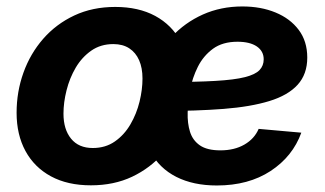

<svg xmlns="http://www.w3.org/2000/svg" viewBox="-20 -566 1011 598"><path d="M263.2 11.2Q190.4 11.2 138.7 -16.8Q86.9 -44.9 59.3 -95.7Q31.7 -146.5 31.7 -214.8Q31.7 -280.3 53 -339.6Q74.2 -398.9 114.5 -445.1Q154.8 -491.2 211.4 -517.8Q268.1 -544.4 338.9 -544.4Q411.6 -544.4 463.4 -516.4Q515.1 -488.3 542.5 -437.5Q569.8 -386.7 569.8 -318.4Q569.8 -253.4 549.1 -194.1Q528.3 -134.8 488.3 -88.6Q448.2 -42.5 391.6 -15.6Q335 11.2 263.2 11.2ZM269 -105Q308.6 -105 337.9 -125.5Q367.2 -146 386.2 -178.7Q405.3 -211.4 414.6 -249.3Q423.8 -287.1 423.8 -321.3Q423.8 -354.5 413.3 -378.4Q402.8 -402.3 382.6 -415.5Q362.3 -428.7 333 -428.7Q293.5 -428.7 264.2 -408.2Q234.9 -387.7 215.8 -355.2Q196.8 -322.8 187.3 -284.9Q177.7 -247.1 177.7 -211.9Q177.7 -163.1 201.4 -134Q225.1 -105 269 -105ZM655.3 11.7Q582 11.7 529.1 -15.1Q476.1 -42 448.5 -93.5Q420.9 -145 423.3 -218.8Q425.3 -287.6 449 -346.9Q472.7 -406.2 514.2 -450.9Q555.7 -495.6 611.8 -520.8Q668 -545.9 734.9 -545.9Q792.5 -545.9 838.1 -527.1Q883.8 -508.3 910.4 -472.9Q937 -437.5 937 -386.7Q937 -335 907 -302Q877 -269 818.8 -251.2Q760.7 -233.4 676.3 -226.8Q591.8 -220.2 481.9 -220.2L497.1 -310.5Q590.8 -310.5 650.4 -314Q710 -317.4 742.7 -325.7Q775.4 -334 788.3 -347.7Q801.3 -361.3 801.3 -381.3Q801.3 -406.7 779.8 -421.4Q758.3 -436 719.7 -436Q673.3 -436 643.3 -414.1Q613.3 -392.1 596.2 -357.9Q579.1 -323.7 572 -285.9Q564.9 -248 564.5 -215.3Q563.5 -182.1 571.8 -155.5Q580.1 -128.9 602.5 -113.3Q625 -97.7 666.5 -97.7Q710 -97.7 741.2 -115.7Q772.5 -133.8 785.6 -164.6L918.5 -152.8Q891.6 -78.6 822.8 -33.4Q753.9 11.7 655.3 11.7Z"/></svg>

Font: Inter 20pt
Style: Bold Italic
Weight: 700
Italic angle: -9.3988°
Version: Version 4.001;git-66647c0bb